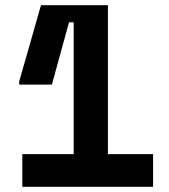

<svg xmlns="http://www.w3.org/2000/svg" viewBox="-20 -720 652 740"><path d="M66 0V-126H264V-634H246L180 -394H54V-406L138 -700H396V-126H570V0Z"/></svg>

Font: Space Mono
Style: Bold
Weight: 700
Monospace: yes
Designer: Colophon Foundry + Benjamin Critton
Foundry: Colophon Foundry & Benjamin Critton
Version: Version 1.003; ttfautohint (v1.8.4.7-5d5b)